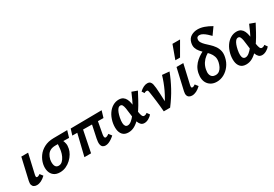

<svg xmlns="http://www.w3.org/2000/svg" viewBox="38 -1610 3604 2522"><g transform="rotate(-30 1840.5 -349.0)"><path d="M116 7Q92 7 73.5 -3.5Q55 -14 48 -36.5Q41 -59 49 -95L124 -421H227L159 -124Q155 -106 157.5 -95Q160 -84 174 -84Q182 -84 191.5 -88Q201 -92 216 -103L250 -59Q216 -26 182 -9.5Q148 7 116 7Z M464 13Q406 13 371 -14.5Q336 -42 324 -88.5Q312 -135 323 -191Q336 -252 372.5 -303.5Q409 -355 469 -386.5Q529 -418 610 -419L820 -421L790 -320Q732 -322 684.5 -322.5Q637 -323 585 -323Q539 -323 508.5 -307.5Q478 -292 460.5 -264Q443 -236 434 -199Q424 -143 437.5 -107Q451 -71 491 -71Q523 -71 547 -93.5Q571 -116 587.5 -151Q604 -186 611 -224Q613 -232 615 -250.5Q617 -269 619 -290Q621 -311 622 -329Q623 -347 622 -353L686 -367Q692 -347 702.5 -325Q713 -303 719 -273.5Q725 -244 716 -200Q709 -164 687 -126.5Q665 -89 631.5 -57.5Q598 -26 555.5 -6.5Q513 13 464 13Z M1157 7Q1134 7 1116.5 -5.5Q1099 -18 1093.5 -48.5Q1088 -79 1099 -132L1158 -411H1245L1195 -141Q1193 -131 1192.5 -117.5Q1192 -104 1196 -94Q1200 -84 1213 -84Q1219 -84 1231.5 -89Q1244 -94 1263 -108L1297 -64Q1274 -43 1250 -27Q1226 -11 1203 -2Q1180 7 1157 7ZM838 0 938 -411H1022L939 0ZM1312 -320 842 -325 870 -416 1342 -421Z M1505 9Q1448 9 1418 -23.5Q1388 -56 1382.5 -109Q1377 -162 1391 -222Q1407 -287 1439 -333.5Q1471 -380 1514 -405Q1557 -430 1604 -430Q1644 -430 1668.5 -413Q1693 -396 1706.5 -368Q1720 -340 1726.5 -306Q1733 -272 1737 -237Q1742 -195 1747 -158.5Q1752 -122 1762 -99.5Q1772 -77 1792 -77Q1801 -77 1813 -81.5Q1825 -86 1836 -96L1865 -55Q1846 -31 1812.5 -12Q1779 7 1747 7Q1716 7 1697 -11.5Q1678 -30 1667 -60Q1656 -90 1650.5 -126.5Q1645 -163 1641 -200Q1636 -249 1630 -283Q1624 -317 1614 -334.5Q1604 -352 1584 -352Q1564 -352 1548 -334Q1532 -316 1520.5 -285.5Q1509 -255 1501 -216Q1492 -170 1493.5 -139Q1495 -108 1507 -92Q1519 -76 1541 -76Q1568 -76 1597 -99Q1626 -122 1655 -160Q1684 -198 1711 -245.5Q1738 -293 1761 -342.5Q1784 -392 1802 -436L1884 -406Q1855 -351 1823.5 -292.5Q1792 -234 1756.5 -180Q1721 -126 1682 -83.5Q1643 -41 1599 -16Q1555 9 1505 9Z M2042 0Q2039 -38 2034.5 -82.5Q2030 -127 2024.5 -170Q2019 -213 2014 -248Q2009 -283 2006 -303Q2002 -329 1997.5 -337.5Q1993 -346 1979 -346Q1969 -346 1959.5 -342.5Q1950 -339 1943 -334L1919 -371Q1947 -398 1977 -413Q2007 -428 2035 -428Q2065 -428 2080 -413Q2095 -398 2100.5 -372.5Q2106 -347 2109 -316Q2113 -268 2115.5 -219.5Q2118 -171 2119.5 -122.5Q2121 -74 2120 -26L2071 -35Q2141 -133 2187 -231Q2233 -329 2261 -426L2369 -416Q2330 -312 2273.5 -208Q2217 -104 2138 0Z M2470 7Q2446 7 2427.5 -3.5Q2409 -14 2402 -36.5Q2395 -59 2403 -95L2478 -421H2581L2513 -124Q2509 -106 2511.5 -95Q2514 -84 2528 -84Q2536 -84 2545.5 -88Q2555 -92 2570 -103L2604 -59Q2570 -26 2536 -9.5Q2502 7 2470 7ZM2509 -505 2584 -711H2699L2580 -505Z M2843 13Q2799 13 2765.5 -3.5Q2732 -20 2710.5 -49.5Q2689 -79 2683 -119.5Q2677 -160 2687 -209Q2698 -259 2722.5 -296.5Q2747 -334 2779 -361.5Q2811 -389 2842.5 -407.5Q2874 -426 2899 -436.5Q2924 -447 2934 -452L2968 -395Q2927 -379 2891.5 -352Q2856 -325 2831.5 -287Q2807 -249 2797 -201Q2788 -157 2795.5 -128Q2803 -99 2823 -85Q2843 -71 2871 -71Q2905 -71 2928.5 -89.5Q2952 -108 2966.5 -137.5Q2981 -167 2988 -199Q2998 -247 2986 -283Q2974 -319 2949 -348.5Q2924 -378 2895 -405Q2866 -432 2841.5 -460.5Q2817 -489 2806 -523.5Q2795 -558 2806 -603Q2820 -659 2864 -685Q2908 -711 2963 -711Q3010 -711 3060.5 -693.5Q3111 -676 3167 -643L3092 -538Q3072 -559 3047.5 -581Q3023 -603 2997 -618.5Q2971 -634 2946 -634Q2932 -634 2919 -627.5Q2906 -621 2902 -602Q2896 -573 2910.5 -548Q2925 -523 2951 -498Q2977 -473 3006.5 -446Q3036 -419 3060.5 -385Q3085 -351 3095.5 -308Q3106 -265 3093 -209Q3079 -144 3041.5 -94Q3004 -44 2952.5 -15.5Q2901 13 2843 13Z M3291 9Q3234 9 3204 -23.5Q3174 -56 3168.5 -109Q3163 -162 3177 -222Q3193 -287 3225 -333.5Q3257 -380 3300 -405Q3343 -430 3390 -430Q3430 -430 3454.5 -413Q3479 -396 3492.5 -368Q3506 -340 3512.5 -306Q3519 -272 3523 -237Q3528 -195 3533 -158.5Q3538 -122 3548 -99.5Q3558 -77 3578 -77Q3587 -77 3599 -81.5Q3611 -86 3622 -96L3651 -55Q3632 -31 3598.5 -12Q3565 7 3533 7Q3502 7 3483 -11.5Q3464 -30 3453 -60Q3442 -90 3436.5 -126.5Q3431 -163 3427 -200Q3422 -249 3416 -283Q3410 -317 3400 -334.5Q3390 -352 3370 -352Q3350 -352 3334 -334Q3318 -316 3306.5 -285.5Q3295 -255 3287 -216Q3278 -170 3279.5 -139Q3281 -108 3293 -92Q3305 -76 3327 -76Q3354 -76 3383 -99Q3412 -122 3441 -160Q3470 -198 3497 -245.5Q3524 -293 3547 -342.5Q3570 -392 3588 -436L3670 -406Q3641 -351 3609.5 -292.5Q3578 -234 3542.5 -180Q3507 -126 3468 -83.5Q3429 -41 3385 -16Q3341 9 3291 9Z"/></g></svg>

Font: Ysabeau
Style: Bold Italic
Weight: 700
Italic angle: -12°
Designer: Christian Thalmann (Catharsis Fonts)
Version: Version 2.002